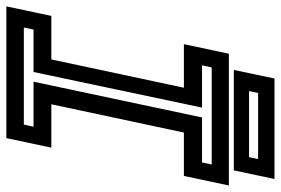

<svg xmlns="http://www.w3.org/2000/svg" viewBox="-177 -724 884 604"><g transform="rotate(90 265.0 -422.0)"><path d="M-17 0 13 -141.5H150L239 -558.5H102L132 -700H546.5L516.5 -558.5H380L291 -141.5H427.5L397.5 0ZM49.5 -55H355L361.5 -85.5H220L332.5 -615.5H474L480.5 -646H175L168.5 -615.5H301.5L189.5 -85.5H56ZM183 -715.5 210 -843.5H526L499 -715.5ZM249.5 -763.5H457.5L463.5 -792H255.5Z"/></g></svg>

Font: Tourney Thin SemiBold
Style: Italic
Weight: 600
Italic angle: -12°
Version: Version 1.015